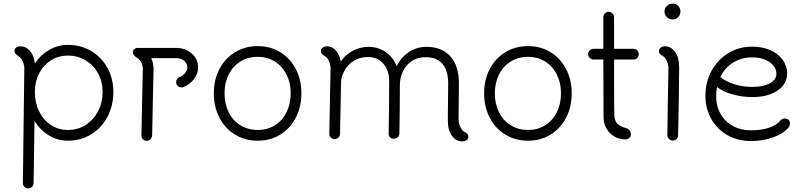

<svg xmlns="http://www.w3.org/2000/svg" viewBox="-20 -774 4487 1074"><path d="M614 -260Q614 -183 581 -120.5Q548 -58 490 -22.5Q432 13 360 13Q302 13 253.5 -16.5Q205 -46 173 -97Q169 220 168 250Q168 262 159.5 271Q151 280 137 280Q125 280 116.5 271Q108 262 108 250L116 -392Q116 -411 106.5 -431.5Q97 -452 86 -458Q74 -466 67.5 -472.5Q61 -479 61 -488Q61 -501 71 -508Q81 -515 94 -515Q125 -515 147.5 -489.5Q170 -464 175 -419Q207 -467 255.5 -495Q304 -523 361 -523Q432 -523 490 -488.5Q548 -454 581 -394Q614 -334 614 -260ZM554 -260Q554 -318 528.5 -364Q503 -410 459 -436.5Q415 -463 360 -463Q307 -463 265 -436.5Q223 -410 199 -364Q175 -318 175 -260Q175 -199 199 -150.5Q223 -102 265 -74.5Q307 -47 360 -47Q415 -47 459 -75Q503 -103 528.5 -151.5Q554 -200 554 -260Z M1088 -396Q1088 -361 1065 -331.5Q1042 -302 1007 -287Q999 -285 995 -285Q983 -285 974 -293.5Q965 -302 965 -314Q965 -324 970.5 -331.5Q976 -339 984 -343Q1001 -349 1014.5 -364.5Q1028 -380 1028 -396Q1028 -420 1009.5 -434.5Q991 -449 965 -449H826Q839 -420 839 -388L836 -258Q831 -21 831 -16Q830 -4 821.5 5Q813 14 801 14Q788 14 779.5 5Q771 -4 771 -16Q771 -22 776 -257L779 -387Q779 -408 769.5 -426Q760 -444 747 -450Q723 -466 723 -481Q723 -492 731 -499Q739 -506 751 -506H965Q1016 -506 1052 -475Q1088 -444 1088 -396Z M1176 -252Q1176 -327 1207 -387Q1238 -447 1294 -481.5Q1350 -516 1422 -516Q1493 -516 1548.5 -481.5Q1604 -447 1635 -387Q1666 -327 1666 -252Q1666 -177 1635 -116.5Q1604 -56 1548.5 -21.5Q1493 13 1422 13Q1350 13 1294 -21.5Q1238 -56 1207 -116.5Q1176 -177 1176 -252ZM1606 -252Q1606 -310 1583 -356.5Q1560 -403 1518 -429.5Q1476 -456 1422 -456Q1367 -456 1324.5 -429.5Q1282 -403 1259 -356.5Q1236 -310 1236 -252Q1236 -193 1259 -146.5Q1282 -100 1324.5 -73.5Q1367 -47 1422 -47Q1476 -47 1518 -73.5Q1560 -100 1583 -146.5Q1606 -193 1606 -252Z M2600 -10Q2600 3 2590 10Q2580 17 2566 17Q2530 17 2507 -16Q2484 -49 2485 -105L2487 -307Q2487 -378 2455.5 -416Q2424 -454 2362 -454Q2299 -454 2261 -414Q2223 -374 2217 -312Q2217 -259 2216 -151.5Q2215 -44 2214 -25Q2213 -13 2204 -5.5Q2195 2 2183 2Q2170 2 2162 -6Q2154 -14 2154 -25Q2155 -56 2156 -163Q2157 -270 2157 -319Q2157 -380 2124.5 -417.5Q2092 -455 2039 -455Q1978 -455 1937 -417Q1896 -379 1888 -321L1882 -25Q1882 -12 1873 -4Q1864 4 1851 4Q1839 4 1830.5 -4.5Q1822 -13 1822 -25L1829 -392Q1829 -411 1820 -431.5Q1811 -452 1800 -458Q1788 -466 1781.5 -472.5Q1775 -479 1775 -488Q1775 -501 1785 -508Q1795 -515 1808 -515Q1837 -515 1858 -492.5Q1879 -470 1886 -430Q1914 -470 1955.5 -491Q1997 -512 2042 -512Q2095 -512 2137 -483Q2179 -454 2199 -404Q2225 -456 2269 -484Q2313 -512 2365 -512Q2452 -512 2499.5 -458.5Q2547 -405 2547 -309L2545 -106Q2545 -87 2554 -66Q2563 -45 2574 -39Q2586 -32 2593 -25.5Q2600 -19 2600 -10Z M2688 -252Q2688 -327 2719 -387Q2750 -447 2806 -481.5Q2862 -516 2934 -516Q3005 -516 3060.5 -481.5Q3116 -447 3147 -387Q3178 -327 3178 -252Q3178 -177 3147 -116.5Q3116 -56 3060.5 -21.5Q3005 13 2934 13Q2862 13 2806 -21.5Q2750 -56 2719 -116.5Q2688 -177 2688 -252ZM3118 -252Q3118 -310 3095 -356.5Q3072 -403 3030 -429.5Q2988 -456 2934 -456Q2879 -456 2836.5 -429.5Q2794 -403 2771 -356.5Q2748 -310 2748 -252Q2748 -193 2771 -146.5Q2794 -100 2836.5 -73.5Q2879 -47 2934 -47Q2988 -47 3030 -73.5Q3072 -100 3095 -146.5Q3118 -193 3118 -252Z M3523 -501Q3536 -501 3544.5 -492.5Q3553 -484 3553 -471Q3553 -459 3544.5 -450Q3536 -441 3523 -441H3415Q3415 -170 3416 -135Q3417 -97 3434.5 -81Q3452 -65 3480 -58Q3493 -55 3501 -45.5Q3509 -36 3509 -23Q3509 -10 3499.5 -2Q3490 6 3477 6Q3446 6 3418 -9.5Q3390 -25 3373 -54Q3356 -83 3356 -121Q3356 -308 3355 -441H3300Q3288 -441 3279 -450Q3270 -459 3270 -471Q3270 -484 3279 -492.5Q3288 -501 3300 -501H3355V-678Q3355 -690 3363.5 -699Q3372 -708 3385 -708Q3397 -708 3406 -699Q3415 -690 3415 -678V-501Z M3697 -710Q3697 -728 3710.5 -741Q3724 -754 3743 -754Q3761 -754 3773.5 -741.5Q3786 -729 3786 -710Q3786 -691 3773.5 -678Q3761 -665 3743 -665Q3723 -665 3710 -678Q3697 -691 3697 -710ZM3713 -17 3716 -223 3719 -392Q3720 -411 3711 -431.5Q3702 -452 3691 -458Q3679 -466 3672.5 -472Q3666 -478 3666 -487Q3666 -500 3676 -507.5Q3686 -515 3699 -515Q3734 -515 3756.5 -483.5Q3779 -452 3779 -399Q3779 -345 3777.5 -252Q3776 -159 3775 -110L3773 -17Q3773 -4 3764 4Q3755 12 3743 12Q3731 12 3722 3.5Q3713 -5 3713 -17Z M4399 -83Q4399 -72 4391 -61Q4362 -26 4304.5 -5.5Q4247 15 4180 15Q4108 15 4050 -17.5Q3992 -50 3959 -108Q3926 -166 3926 -239Q3926 -316 3960.5 -378.5Q3995 -441 4054.5 -477Q4114 -513 4187 -513Q4244 -513 4288.5 -493.5Q4333 -474 4358 -439.5Q4383 -405 4383 -363Q4383 -304 4329.5 -267.5Q4276 -231 4188 -231Q4130 -231 4076.5 -246.5Q4023 -262 3991 -287Q3986 -259 3986 -235Q3986 -180 4011 -136.5Q4036 -93 4080 -69Q4124 -45 4180 -45Q4239 -45 4282 -59.5Q4325 -74 4347 -102Q4356 -111 4371 -111Q4384 -111 4391.5 -103Q4399 -95 4399 -83ZM4009 -343Q4037 -320 4084.5 -304Q4132 -288 4188 -288Q4250 -288 4286.5 -308Q4323 -328 4323 -361Q4323 -400 4285 -426.5Q4247 -453 4187 -453Q4128 -453 4081 -424Q4034 -395 4009 -343Z"/></svg>

Font: Tsukimi Rounded
Style: Regular
Weight: 400
Designer: Takashi Funayama
Foundry: Takashi Funayama
Version: Version 1.032; ttfautohint (v1.8.3)